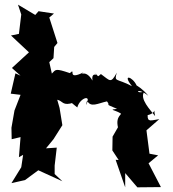

<svg xmlns="http://www.w3.org/2000/svg" viewBox="-20 -767 739 822"><path d="M353 -337C367 -304 400 -325 438 -333C457 -310 421 -327 481 -301C443 -297 470 -297 494 -283C509 -277 473 -274 485 -222L462 -182L461 -123L488 -82L475 -83L516 35V-26L568 35L669 34L616 -68L657 -102L620 -109L607 -209L662 -257C627 -252 611 -242 612 -274C656 -284 634 -316 644 -270C625 -295 575 -345 598 -375C556 -362 564 -398 615 -357C591 -387 565 -401 565 -401C548 -439 501 -453 545 -398C477 -434 468 -414 480 -456C454 -407 451 -422 412 -450C394 -434 405 -440 379 -462C418 -427 368 -472 376 -422C341 -482 312 -429 337 -457C262 -420 308 -481 279 -454C217 -475 219 -470 202 -452L191 -501L209 -518L212 -566L226 -583L191 -692L211 -709L145 -719L131 -703L57 -747L71 -705L61 -622L27 -615L104 -543L31 -476L68 -443L46 -453L26 -366L68 -361L42 -294L29 -220L30 -171L68 -180L61 -94L79 -104L71 -51L29 17L87 4L144 -38L247 9L214 -22V-58L223 -135L177 -132L209 -171L247 -231L235 -305L225 -340C250 -335 247 -311 296 -328C242 -360 310 -308 311 -307C321 -348 376 -367 348 -317Z"/></svg>

Font: Asimov Aggro
Style: Medium
Weight: 500
Designer: Google
Version: Version 2.000980; 2014